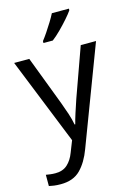

<svg xmlns="http://www.w3.org/2000/svg" viewBox="-146 -890 802 1153"><g transform="rotate(-15 255.0 -314.0)"><path d="M1 -587H95L211 -282Q226 -242 238 -205.5Q250 -169 256 -136H260Q266 -161 279 -201.5Q292 -242 306 -283L415 -587H510L279 23Q251 99 206.5 144Q162 189 84 189Q60 189 42 186.5Q24 184 11 181V111Q22 113 37.5 115Q53 117 70 117Q116 117 144.5 91Q173 65 189 22L217 -49ZM403 -807Q391 -789 366 -760.5Q341 -732 312.5 -703.5Q284 -675 260 -657H202V-669Q217 -688 234.5 -714Q252 -740 269 -767.5Q286 -795 297 -817H403Z"/></g></svg>

Font: Noto Sans Tamil UI
Style: Regular
Weight: 400
Designer: Jelle Bosma - Monotype Design Team
Foundry: Monotype Imaging Inc.
Version: Version 2.004; ttfautohint (v1.8.4.7-5d5b)